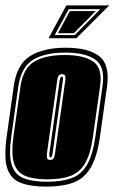

<svg xmlns="http://www.w3.org/2000/svg" viewBox="-28 -681 425 712"><path d="M144 11Q84 11 47.5 -3.5Q11 -18 -1.5 -58Q-14 -98 -3 -176L23 -361Q34 -442 83.5 -473Q133 -504 216 -504Q299 -504 339.5 -473Q380 -442 369 -361L343 -176Q332 -98 307.5 -58Q283 -18 243 -3.5Q203 11 144 11ZM146 -7Q200 -7 236.5 -20Q273 -33 294.5 -69.5Q316 -106 326 -176L352 -361Q363 -433 326 -459.5Q289 -486 214 -486Q139 -486 95 -459.5Q51 -433 40 -361L14 -176Q4 -106 15.5 -69.5Q27 -33 60 -20Q93 -7 146 -7ZM148 -16Q97 -16 66 -28.5Q35 -41 24 -75.5Q13 -110 22 -176L48 -361Q58 -428 99 -452.5Q140 -477 212 -477Q283 -477 318 -452.5Q353 -428 343 -361L317 -176Q308 -110 287.5 -75.5Q267 -41 233 -28.5Q199 -16 148 -16ZM158 -88Q169 -88 172 -96.5Q175 -105 176 -112L214 -382Q216 -396 213 -401Q210 -406 202 -406Q195 -406 190.5 -401.5Q186 -397 184 -382L146 -112Q145 -102 146.5 -95Q148 -88 158 -88ZM159 -97Q154 -97 155 -112L193 -382Q196 -397 201 -397Q208 -397 205 -382L167 -112Q165 -97 159 -97ZM218 -661H377L255 -539H152ZM175 -551H249L344 -647H227ZM187 -558 231 -640H327L246 -558Z"/></svg>

Font: Alumni Sans Collegiate One
Style: Italic
Weight: 400
Italic angle: -8°
Designer: Robert E. Leuschke
Foundry: Robert E. Leuschke
Version: Version 1.100